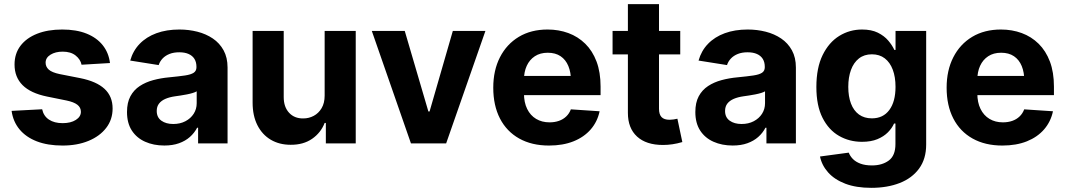

<svg xmlns="http://www.w3.org/2000/svg" viewBox="-20 -696 5172 932"><path d="M513.9 -390 376 -381.8Q370.5 -407.9 347 -426.6Q323.5 -445.3 284.2 -445.3Q249 -445.3 225.2 -430.6Q201.4 -415.9 201.4 -391.8Q201.4 -372 216.7 -358.1Q232.1 -344.2 269.9 -336.3L369.1 -316.8Q448.3 -301 487.5 -264.6Q526.6 -228.3 526.6 -169.3Q526.6 -115.4 495.3 -75Q464.1 -34.5 409.3 -12Q354.6 10.5 283.8 10.5Q211.4 10.5 158.6 -9.9Q105.9 -30.4 74.7 -68.1Q43.5 -105.9 36.3 -157.8L184.6 -165.6Q191.7 -132.5 217.7 -115.4Q243.7 -98.2 284 -98.2Q323.6 -98.2 348.1 -113.9Q372.7 -129.5 372.7 -153.3Q372.7 -174.2 355.6 -187.5Q338.5 -200.8 302.7 -208.2L208.4 -227.3Q128.5 -243.7 89.6 -282.7Q50.6 -321.7 50.6 -382.8Q50.6 -435.6 79.3 -473.6Q108.1 -511.6 160.1 -532.2Q212.1 -552.7 281.8 -552.7Q350.7 -552.7 400.1 -532.9Q449.6 -513 478.6 -476.6Q507.6 -440.2 513.9 -390Z M777.7 10.4Q725.7 10.4 684.5 -8Q643.4 -26.3 619.9 -62.4Q596.5 -98.5 596.5 -152.3Q596.5 -198 613 -228.7Q629.5 -259.4 658.3 -278.3Q687.1 -297.2 723.9 -307.1Q760.6 -317 801.4 -320.7Q848.8 -325.3 877.9 -329.6Q906.9 -333.9 920.3 -342.9Q933.6 -352 933.6 -369.3V-371.7Q933.6 -394.2 923.9 -410Q914.2 -425.7 895.6 -433.9Q877.1 -442.2 850.2 -442.2Q823 -442.2 802.7 -434.1Q782.4 -426 769.2 -412Q756 -398 750.2 -380.1L612.1 -402Q625.4 -449.4 657.9 -483.1Q690.4 -516.8 739.4 -534.8Q788.4 -552.7 850.8 -552.7Q896.2 -552.7 938.1 -542.1Q980.1 -531.4 1013.1 -509.1Q1046.2 -486.7 1065.4 -451.7Q1084.6 -416.7 1084.6 -368.2V0H941.6V-76H936.9Q923.6 -50.5 901.7 -31.1Q879.8 -11.7 849 -0.7Q818.3 10.4 777.7 10.4ZM820.9 -94.1Q854.3 -94.1 879.9 -107.5Q905.6 -120.9 920.2 -143.7Q934.8 -166.5 934.8 -194.9V-252.7Q927.9 -248.4 915.4 -244.6Q902.9 -240.8 887.5 -237.8Q872.2 -234.8 857.1 -232.5Q842 -230.3 829.7 -228.5Q802.8 -224.7 782.9 -216.1Q762.9 -207.4 751.9 -193.1Q740.8 -178.8 740.8 -157.4Q740.8 -126.3 763.3 -110.2Q785.8 -94.1 820.9 -94.1Z M1555.9 -232V-545.9H1706.8V0H1561.7V-99.2H1555.9Q1537.5 -51.6 1494.9 -22.1Q1452.2 7.3 1390.8 6.8Q1336 6.8 1294.4 -17.7Q1252.8 -42.3 1229.5 -88.3Q1206.2 -134.4 1206.2 -198V-545.9H1357.2V-224.6Q1357.2 -177 1383.1 -148.8Q1409 -120.6 1452.1 -121.1Q1479.3 -121.1 1502.8 -133.6Q1526.4 -146.1 1541.1 -170.8Q1555.9 -195.6 1555.9 -232Z M2336.3 -545.9 2145.7 0H1974.8L1784.8 -545.9H1944.7L2059.4 -154.9H2065.2L2178.1 -545.9Z M2645.1 10.5Q2561.2 10.5 2500.3 -23.6Q2439.5 -57.7 2406.9 -120.8Q2374.4 -183.9 2374.4 -270.3Q2374.4 -354.6 2406.9 -418.1Q2439.4 -481.6 2498.5 -517.2Q2557.7 -552.7 2637.9 -552.7Q2692.1 -552.7 2738.9 -535.5Q2785.7 -518.3 2820.9 -483.7Q2856.1 -449.2 2875.7 -397.3Q2895.3 -345.3 2895.3 -275.6V-234.2H2434.6V-327.5H2822.1L2751.6 -303.1Q2751.6 -344.9 2738.9 -375.5Q2726.2 -406.2 2701.2 -423.1Q2676.2 -440 2639.1 -440Q2602 -440 2576.2 -423Q2550.4 -406 2536.9 -376.5Q2523.4 -347.1 2523.4 -309V-243Q2523.4 -198.8 2538.9 -167.3Q2554.4 -135.7 2582.4 -118.9Q2610.4 -102.1 2647.5 -102.1Q2672.6 -102.1 2693.1 -109.3Q2713.7 -116.5 2728.5 -130.7Q2743.4 -144.8 2751 -165.2L2890.6 -155.9Q2880 -105.5 2847.6 -68Q2815.2 -30.6 2763.9 -10Q2712.6 10.5 2645.1 10.5Z M3282 -545.9V-431.8H2953.5V-545.9ZM3027.9 -675.8H3178.9V-168Q3178.9 -140.7 3191.2 -127.7Q3203.5 -114.6 3230.5 -114.6Q3239.1 -114.6 3249.9 -116.2Q3260.6 -117.8 3268.2 -119.7L3292.2 -6.4Q3267.3 0.9 3244.1 4.3Q3221 7.7 3198.3 7.7Q3116.9 7.7 3072.4 -33.1Q3027.9 -73.9 3027.9 -147.9Z M3536.5 10.4Q3484.5 10.4 3443.3 -8Q3402.1 -26.3 3378.7 -62.4Q3355.3 -98.5 3355.3 -152.3Q3355.3 -198 3371.8 -228.7Q3388.3 -259.4 3417.1 -278.3Q3445.9 -297.2 3482.7 -307.1Q3519.4 -317 3560.2 -320.7Q3607.6 -325.3 3636.7 -329.6Q3665.7 -333.9 3679.1 -342.9Q3692.4 -352 3692.4 -369.3V-371.7Q3692.4 -394.2 3682.7 -410Q3672.9 -425.7 3654.4 -433.9Q3635.8 -442.2 3609 -442.2Q3581.8 -442.2 3561.5 -434.1Q3541.2 -426 3528 -412Q3514.7 -398 3509 -380.1L3370.9 -402Q3384.2 -449.4 3416.7 -483.1Q3449.2 -516.8 3498.2 -534.8Q3547.2 -552.7 3609.6 -552.7Q3655 -552.7 3696.9 -542.1Q3738.9 -531.4 3771.9 -509.1Q3805 -486.7 3824.2 -451.7Q3843.4 -416.7 3843.4 -368.2V0H3700.4V-76H3695.7Q3682.4 -50.5 3660.5 -31.1Q3638.6 -11.7 3607.8 -0.7Q3577.1 10.4 3536.5 10.4ZM3579.7 -94.1Q3613.1 -94.1 3638.7 -107.5Q3664.4 -120.9 3679 -143.7Q3693.6 -166.5 3693.6 -194.9V-252.7Q3686.7 -248.4 3674.2 -244.6Q3661.7 -240.8 3646.3 -237.8Q3631 -234.8 3615.9 -232.5Q3600.8 -230.3 3588.5 -228.5Q3561.6 -224.7 3541.7 -216.1Q3521.7 -207.4 3510.6 -193.1Q3499.6 -178.8 3499.6 -157.4Q3499.6 -126.3 3522.1 -110.2Q3544.6 -94.1 3579.7 -94.1Z M4209.4 215.8Q4135.9 215.8 4083.4 195.8Q4031 175.7 4000.1 141.2Q3969.2 106.6 3960.4 63.7L4100 44.9Q4106.2 61.5 4120 75.7Q4133.8 89.8 4156.7 98.4Q4179.7 107 4212.9 107Q4262.1 107 4294.3 83.2Q4326.6 59.4 4326.6 3.3V-96.5H4319.9Q4310.3 -74.2 4290.2 -53.8Q4270.1 -33.4 4239.1 -20.5Q4208 -7.6 4164.3 -7.6Q4103 -7.6 4052.8 -36.4Q4002.6 -65.1 3972.7 -124.1Q3942.8 -183.1 3942.8 -273.6Q3942.8 -366.7 3973.2 -428.7Q4003.6 -490.6 4054 -521.7Q4104.4 -552.7 4164.5 -552.7Q4210.1 -552.7 4241.1 -537.4Q4272.2 -522 4291.7 -499Q4311.1 -476.1 4321.3 -453.7H4327.1V-545.9H4475.8V5.7Q4475.8 75.1 4441.7 121.9Q4407.5 168.8 4347.5 192.3Q4287.4 215.8 4209.4 215.8ZM4212.3 -121.5Q4266.9 -121.5 4296.9 -162.1Q4327 -202.6 4327 -274.4Q4327 -322.4 4313.6 -357.8Q4300.3 -393.2 4274.8 -412.8Q4249.2 -432.4 4212.3 -432.4Q4174.9 -432.4 4149.3 -412.2Q4123.7 -392 4110.7 -356.4Q4097.7 -320.8 4097.7 -274.4Q4097.7 -227.7 4110.8 -193.3Q4123.9 -158.8 4149.6 -140.1Q4175.3 -121.5 4212.3 -121.5Z M4845.8 10.5Q4761.9 10.5 4701 -23.6Q4640.1 -57.7 4607.6 -120.8Q4575.1 -183.9 4575.1 -270.3Q4575.1 -354.6 4607.6 -418.1Q4640 -481.6 4699.2 -517.2Q4758.4 -552.7 4838.6 -552.7Q4892.8 -552.7 4939.6 -535.5Q4986.4 -518.3 5021.6 -483.7Q5056.7 -449.2 5076.4 -397.3Q5096 -345.3 5096 -275.6V-234.2H4635.3V-327.5H5022.8L4952.2 -303.1Q4952.2 -344.9 4939.6 -375.5Q4926.9 -406.2 4901.9 -423.1Q4876.9 -440 4839.7 -440Q4802.6 -440 4776.9 -423Q4751.1 -406 4737.6 -376.5Q4724.1 -347.1 4724.1 -309V-243Q4724.1 -198.8 4739.6 -167.3Q4755.1 -135.7 4783.1 -118.9Q4811.1 -102.1 4848.1 -102.1Q4873.2 -102.1 4893.8 -109.3Q4914.4 -116.5 4929.2 -130.7Q4944 -144.8 4951.7 -165.2L5091.3 -155.9Q5080.7 -105.5 5048.3 -68Q5015.9 -30.6 4964.6 -10Q4913.3 10.5 4845.8 10.5Z"/></svg>

Font: GitLab Sans
Style: Regular
Weight: 400
Designer: Rasmus Andersson
Foundry: Modifications by GitLab B.V., manufactured by rsms
Version: Version 4.000;git-c8fb6b7